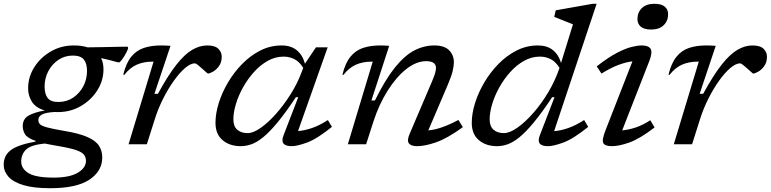

<svg xmlns="http://www.w3.org/2000/svg" viewBox="-80 -762 4071 1014"><path d="M185 232Q97 232 43 215.5Q-11 199 -35.8 170.8Q-60.5 142.5 -60.5 108.5Q-60.5 60.5 -24.5 32Q11.5 3.5 108 -14.5L108.5 -17.5Q63 -33.5 51.5 -54Q40 -74.5 40 -95.5Q40 -134.5 71.8 -152Q103.5 -169.5 156.5 -178.5Q108 -193 88.2 -225Q68.5 -257 68.5 -295.5Q68.5 -355.5 101 -407Q133.5 -458.5 188.2 -490.2Q243 -522 309.5 -522Q351.5 -522 382.5 -512Q424.5 -512.5 467.2 -513.2Q510 -514 543 -514.8Q576 -515.5 589.5 -515.5Q596.5 -515.5 596.5 -510Q596.5 -501.5 586.5 -482.8Q576.5 -464 565 -448.2Q553.5 -432.5 548.5 -432.5Q541.5 -432.5 520.8 -438.8Q500 -445 454 -455Q466.5 -429.5 466.5 -396Q466.5 -336.5 434 -285Q401.5 -233.5 347 -201.8Q292.5 -170 225.5 -170Q216 -170 207.5 -170.5Q159 -167.5 140.8 -156.8Q122.5 -146 122.5 -128Q122.5 -115 131.2 -106Q140 -97 169.2 -89Q198.5 -81 260.5 -70.5Q338.5 -57.5 382 -38.2Q425.5 -19 442.8 7.8Q460 34.5 460 70Q460 141.5 392.2 186.8Q324.5 232 185 232ZM230.5 -223.5Q273.5 -224 307 -246.8Q340.5 -269.5 360 -306.5Q379.5 -343.5 379.5 -387Q379.5 -427.5 362.5 -448Q345.5 -468.5 304.5 -468.5Q262 -468.5 228.2 -445.8Q194.5 -423 175 -385.8Q155.5 -348.5 155.5 -305Q155.5 -264.5 172.5 -243.5Q189.5 -222.5 230.5 -223.5ZM32 90.5Q32 128.5 70.2 152.2Q108.5 176 203.5 176Q287.5 176 330.8 150.2Q374 124.5 374 87.5Q374 65.5 360 51.2Q346 37 307.5 26.2Q269 15.5 195.5 3.5Q174.5 0 156 -4Q82 3.5 57 28.5Q32 53.5 32 90.5Z M731 -436.5H726.5Q678 -436.5 641.8 -420.2Q605.5 -404 576 -366L571 -368Q586 -429 613.2 -462.5Q640.5 -496 680 -509Q719.5 -522 770 -522Q782 -522 794.8 -521.5Q807.5 -521 820.5 -520L735.5 -266.5H754Q807.5 -364.5 851.5 -420.2Q895.5 -476 935.2 -499Q975 -522 1014 -522Q1055.5 -522 1073.2 -504.2Q1091 -486.5 1091 -463Q1091 -432.5 1076.2 -412.5Q1061.5 -392.5 1044 -383Q1026.5 -373.5 1018.5 -373.5Q1016.5 -373.5 1007.2 -382Q998 -390.5 986.5 -400.5Q975.5 -410.5 964.8 -419Q954 -427.5 949.5 -427.5Q926.5 -427.5 897.2 -402.5Q868 -377.5 837.8 -335Q807.5 -292.5 781 -239.8Q754.5 -187 737 -131L695.5 0H599Z M1417 -46 1495 -248.5H1482.5Q1428 -166.5 1385.8 -115.5Q1343.5 -64.5 1309.8 -37.2Q1276 -10 1247.5 0Q1219 10 1192 10Q1133 10 1095.5 -21.8Q1058 -53.5 1058 -113.5Q1058 -162 1075.2 -217.5Q1092.5 -273 1124.2 -326.8Q1156 -380.5 1199.5 -424.8Q1243 -469 1295.5 -495.5Q1348 -522 1407 -522Q1456.5 -522 1487.2 -496.8Q1518 -471.5 1530.5 -425.5L1588.5 -512H1650.5L1494 -70Q1526.5 -72 1566.8 -85.5Q1607 -99 1651.5 -128L1673 -92Q1594.5 -28.5 1541.8 -9.2Q1489 10 1460.5 10Q1395.5 10 1417 -46ZM1152.5 -131.5Q1152.5 -95 1173 -77Q1193.5 -59 1228 -59Q1257.5 -59 1297.2 -87Q1337 -115 1378.2 -161.5Q1419.5 -208 1455.2 -265Q1491 -322 1512.5 -380L1521.5 -403.5Q1501 -436.5 1474.5 -449.8Q1448 -463 1418 -463Q1374 -463 1334.2 -440.8Q1294.5 -418.5 1261.2 -381.5Q1228 -344.5 1203.5 -300.5Q1179 -256.5 1165.8 -212.2Q1152.5 -168 1152.5 -131.5Z M1733.5 -366 1728.5 -368Q1743.5 -429 1770.8 -462.5Q1798 -496 1837.5 -509Q1877 -522 1927.5 -522Q1952 -522 1975.5 -520L1881.5 -231.5H1900Q1955 -342.5 2006 -405.8Q2057 -469 2108 -495.5Q2159 -522 2213.5 -522Q2267 -522 2292 -496.5Q2317 -471 2317 -433Q2317 -413 2310.2 -385.2Q2303.5 -357.5 2283.5 -311L2182 -73.5Q2246 -78 2341 -128.5L2364.5 -90.5Q2282.5 -31 2223.2 -10.5Q2164 10 2123 10Q2091 10 2079.5 -4.8Q2068 -19.5 2084 -56.5L2202.5 -334Q2214 -361.5 2218.2 -377Q2222.5 -392.5 2222.5 -403Q2222.5 -439 2170.5 -439Q2118.5 -439 2065.2 -396.8Q2012 -354.5 1966.8 -282.5Q1921.5 -210.5 1892.5 -121L1853.5 0H1757L1888.5 -436.5H1884Q1835.5 -436.5 1799.2 -420.2Q1763 -404 1733.5 -366Z M3026.5 -92Q2948 -28.5 2895.2 -9.2Q2842.5 10 2814 10Q2749 10 2770.5 -46L2848.5 -248.5H2836Q2781.5 -166.5 2739.2 -115.5Q2697 -64.5 2663.2 -37.2Q2629.5 -10 2601 0Q2572.5 10 2545.5 10Q2486.5 10 2449 -21.8Q2411.5 -53.5 2411.5 -113.5Q2411.5 -162 2428.8 -217.5Q2446 -273 2477.8 -326.8Q2509.5 -380.5 2553 -424.8Q2596.5 -469 2649 -495.5Q2701.5 -522 2760.5 -522Q2809 -522 2839.5 -497.8Q2870 -473.5 2883 -429.5L2946 -633.5L2847 -673L2855 -707.5L3050 -742H3071L2846.5 -69.5Q2879 -71.5 2919.5 -85.2Q2960 -99 3005 -128ZM2506 -131.5Q2506 -95 2526.5 -77Q2547 -59 2581.5 -59Q2611.5 -59 2652.2 -87.5Q2693 -116 2736 -164.8Q2779 -213.5 2815.8 -275.2Q2852.5 -337 2875 -403.5Q2854.5 -436.5 2828.2 -449.8Q2802 -463 2771.5 -463Q2727.5 -463 2687.8 -440.8Q2648 -418.5 2614.8 -381.5Q2581.5 -344.5 2557 -300.5Q2532.5 -256.5 2519.2 -212.2Q2506 -168 2506 -131.5Z M3286.5 -661Q3286.5 -696.5 3309.8 -719.2Q3333 -742 3376.5 -742Q3413 -742 3430.8 -727Q3448.5 -712 3448.5 -687Q3448.5 -652 3425.2 -629Q3402 -606 3358.5 -606Q3322 -606 3304.2 -621Q3286.5 -636 3286.5 -661ZM3117 -71.5 3260 -438Q3228.5 -434.5 3188 -419.8Q3147.5 -405 3096.5 -373.5L3071.5 -411.5Q3133 -459.5 3178.5 -483Q3224 -506.5 3256.2 -514.2Q3288.5 -522 3309.5 -522Q3345 -522 3356 -504Q3367 -486 3349.5 -440.5L3206 -73.5Q3238 -76 3275.8 -88.2Q3313.5 -100.5 3354.5 -127L3377 -89Q3299 -29 3244 -9.5Q3189 10 3152 10Q3115.5 10 3106.5 -5.8Q3097.5 -21.5 3117 -71.5Z M3610.5 -436.5H3606Q3557.5 -436.5 3521.2 -420.2Q3485 -404 3455.5 -366L3450.5 -368Q3465.5 -429 3492.8 -462.5Q3520 -496 3559.5 -509Q3599 -522 3649.5 -522Q3661.5 -522 3674.2 -521.5Q3687 -521 3700 -520L3615 -266.5H3633.5Q3687 -364.5 3731 -420.2Q3775 -476 3814.8 -499Q3854.5 -522 3893.5 -522Q3935 -522 3952.8 -504.2Q3970.5 -486.5 3970.5 -463Q3970.5 -432.5 3955.8 -412.5Q3941 -392.5 3923.5 -383Q3906 -373.5 3898 -373.5Q3896 -373.5 3886.8 -382Q3877.5 -390.5 3866 -400.5Q3855 -410.5 3844.2 -419Q3833.5 -427.5 3829 -427.5Q3806 -427.5 3776.8 -402.5Q3747.5 -377.5 3717.2 -335Q3687 -292.5 3660.5 -239.8Q3634 -187 3616.5 -131L3575 0H3478.5Z"/></svg>

Font: Newsreader 6pt
Style: Italic
Weight: 400
Italic angle: -17°
Designer: Hugues Gentile
Foundry: Production Type
Version: Version 1.003; ttfautohint (v1.8.3)